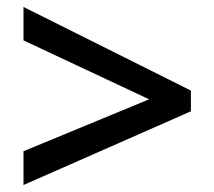

<svg xmlns="http://www.w3.org/2000/svg" viewBox="-20 -635 611 547"><path d="M46.9 -204.1 404.8 -352.1 46.9 -520V-615.2L523.9 -377V-317.9L46.9 -107.9Z"/></svg>

Font: OpenSans-Semibold
Style: Regular
Weight: 600
Foundry: Ascender Corporation
Version: Version 1.10